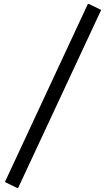

<svg xmlns="http://www.w3.org/2000/svg" viewBox="-20 -855 538 973"><path d="M66.9 97.7 4.9 67.4 425.3 -835H430.2L492.7 -804.7L71.8 97.7Z"/></svg>

Font: Nova Square
Style: Book
Weight: 400
Designer: Wojciech Kalinowski "wmk69" (wmk69@o2.pl)
Foundry: Wojciech Kalinowski "wmk69" (wmk69@o2.pl)
Version: Version 3.1.0; 2021-05-23